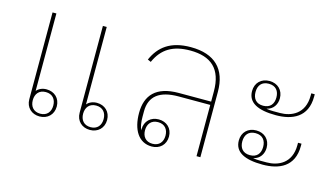

<svg xmlns="http://www.w3.org/2000/svg" viewBox="-69 -774 1771 1013"><g transform="rotate(15 816.5 -268.0)"><path d="M465 12C508 12 540 -17 540 -62C540 -107 508 -136 465 -136C442 -136 423 -127 411 -113V-536H390V-62C390 -17 422 12 465 12ZM465 -3C428 -3 409 -28 409 -62C409 -96 428 -121 465 -121C502 -121 521 -96 521 -62C521 -28 502 -3 465 -3ZM190 12C233 12 265 -17 265 -62C265 -107 233 -136 190 -136C167 -136 148 -127 136 -113V-536H115V-62C115 -17 147 12 190 12ZM190 -3C153 -3 134 -28 134 -62C134 -96 153 -121 190 -121C227 -121 246 -96 246 -62C246 -28 227 -3 190 -3Z M803 12C846 12 878 -17 878 -62C878 -107 846 -136 803 -136C760 -136 728 -107 728 -62V-56C720 -74 716 -97 716 -127V-157C716 -240 769 -280 872 -280H1045V0H1066V-357C1066 -480 1000 -548 868 -548C757 -548 698 -501 665 -426L683 -418C717 -495 776 -530 869 -530C984 -530 1045 -476 1045 -354V-298H868C744 -298 693 -238 693 -142C693 -52 730 12 803 12ZM803 -3C766 -3 747 -28 747 -62C747 -96 766 -121 803 -121C840 -121 859 -96 859 -62C859 -28 840 -3 803 -3Z M1393 -317C1482 -317 1563 -351 1563 -464V-477H1544V-464C1544 -364 1472 -334 1411 -334H1375C1361 -334 1349 -335 1338 -337V-338C1372 -345 1391 -375 1391 -408C1391 -453 1360 -483 1315 -483C1270 -483 1239 -453 1239 -408C1239 -345 1294 -317 1393 -317ZM1393 -47C1482 -47 1563 -81 1563 -194V-207H1544V-194C1544 -94 1472 -64 1411 -64H1375C1361 -64 1349 -65 1338 -67V-68C1372 -75 1391 -105 1391 -138C1391 -183 1360 -213 1315 -213C1270 -213 1239 -183 1239 -138C1239 -75 1294 -47 1393 -47ZM1315 -348C1276 -348 1258 -373 1258 -408C1258 -443 1276 -468 1315 -468C1354 -468 1372 -443 1372 -408C1372 -373 1354 -348 1315 -348ZM1315 -78C1276 -78 1258 -103 1258 -138C1258 -173 1276 -198 1315 -198C1354 -198 1372 -173 1372 -138C1372 -103 1354 -78 1315 -78Z"/></g></svg>

Font: IBM Plex Thai Looped Thin
Style: Regular
Weight: 100
Designer: Mike Abbink, Paul van der Laan, Pieter van Rosmalen, Ben Mitchell, Mark Frömberg
Foundry: Bold Monday
Version: Version 1.0